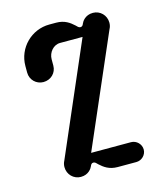

<svg xmlns="http://www.w3.org/2000/svg" viewBox="-102 -742 705 820"><g transform="rotate(-15 250.5 -332.0)"><path d="M399.4 0C423.3 0 443.8 -19.5 443.8 -43.9C443.8 -67.9 423.3 -87.9 399.4 -87.9H223.1L435.5 -577.6C439.9 -585.4 442.4 -594.7 442.4 -605C442.4 -638.2 416.5 -663.6 384.8 -663.6C350.1 -663.6 335.4 -638.7 332 -630.4C329.6 -624.5 326.7 -618.2 318.4 -618.2C310.5 -618.2 305.7 -624.5 299.8 -630.4C281.7 -647 259.8 -663.6 222.7 -663.6H192.4C112.8 -663.6 47.9 -598.6 47.9 -519V-489.7C47.9 -457.5 73.7 -432.6 105 -432.6C138.2 -432.6 163.6 -457.5 163.6 -489.7V-517.6C163.6 -547.9 187 -575.7 216.3 -575.7H315.9L104 -85.9C99.6 -77.6 97.2 -68.4 97.2 -58.6C97.2 -25.4 123 0 154.8 0C189.5 0 204.1 -24.9 207.5 -33.2C210 -39.1 212.9 -45.4 221.2 -45.4C229 -45.4 233.9 -39.1 239.7 -33.2C257.8 -16.6 279.8 0 316.9 0Z"/></g></svg>

Font: Supermercado One
Style: Regular
Weight: 400
Designer: James Grieshaber
Foundry: James Grieshaber
Version: Version 1.002